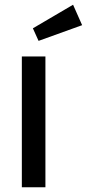

<svg xmlns="http://www.w3.org/2000/svg" viewBox="-20 -787 365 807"><path d="M170.9 0H71.8V-549.8H170.9ZM325.2 -681.2 142.1 -615.2 118.2 -668 287.1 -767.1Z"/></svg>

Font: Bruno Ace SC
Style: Regular
Weight: 400
Designer: Astigmatic (AOETI)
Foundry: Astigmatic (AOETI)
Version: Version 1.000